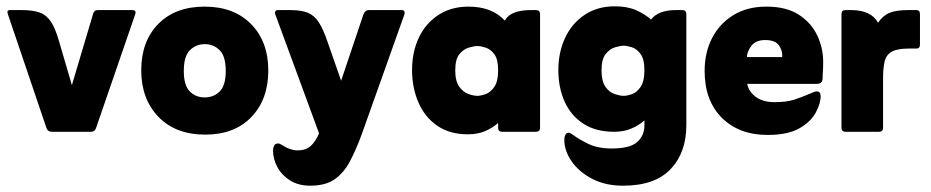

<svg xmlns="http://www.w3.org/2000/svg" viewBox="-20 -418 2954 609"><path d="M208 -148 275 -373Q278 -386 290 -386H400Q413 -386 409 -373L285 -13Q281 0 269 0H145Q131 0 127 -13L5 -373Q0 -386 12 -386H50Q85 -386 106.5 -378Q128 -370 142 -348.5Q156 -327 167 -288Z M631 9Q537 9 482.5 -47.5Q428 -104 428 -195Q428 -287 482 -342Q536 -397 629 -397Q722 -397 776.5 -341.5Q831 -286 831 -194Q831 -103 777.5 -47Q724 9 631 9ZM629 -109Q658 -109 677 -128Q696 -147 696 -193Q696 -240 676.5 -259Q657 -278 630 -278Q602 -278 582.5 -259Q563 -240 563 -193Q563 -147 582 -128Q601 -109 629 -109Z M992 5 853 -373Q851 -378 853.5 -382Q856 -386 860 -386H901Q936 -386 956.5 -377.5Q977 -369 991 -347.5Q1005 -326 1018 -288L1062 -162L1133 -373Q1139 -386 1149 -386H1255Q1261 -386 1262.5 -382Q1264 -378 1263 -373L1127 9Q1109 58 1089.5 94.5Q1070 131 1041 151Q1012 171 964 171Q926 171 899.5 154Q873 137 859.5 111.5Q846 86 846 59Q846 51 849.5 44Q853 37 862 37Q867 37 871 40Q900 59 924 59Q950 59 965.5 45Q981 31 992 5Z M1560 -28Q1542 -12 1518.5 -2Q1495 8 1464 8Q1406 8 1366.5 -19.5Q1327 -47 1307 -93.5Q1287 -140 1287 -196Q1287 -253 1308.5 -298.5Q1330 -344 1370.5 -370.5Q1411 -397 1466 -397Q1540 -397 1581 -353Q1592 -371 1613 -378.5Q1634 -386 1663 -386H1680Q1693 -386 1693 -373V-13Q1693 0 1680 0H1573Q1560 0 1560 -13ZM1494 -114Q1505 -114 1520.5 -119.5Q1536 -125 1548 -142.5Q1560 -160 1560 -195Q1560 -230 1548 -246Q1536 -262 1520.5 -267Q1505 -272 1494 -272Q1484 -272 1467 -267Q1450 -262 1437 -246Q1424 -230 1424 -195Q1424 -160 1437 -142.5Q1450 -125 1466.5 -119.5Q1483 -114 1494 -114Z M1798 10Q1815 23 1845.5 38Q1876 53 1920 53Q1978 53 2001 32.5Q2024 12 2024 -20V-36Q2006 -20 1982 -10Q1958 0 1928 0Q1870 0 1830.5 -25.5Q1791 -51 1771 -95.5Q1751 -140 1751 -196Q1751 -252 1772.5 -298Q1794 -344 1834.5 -371Q1875 -398 1930 -398Q1970 -398 1998 -385.5Q2026 -373 2045 -356Q2068 -386 2124 -386H2144Q2157 -386 2157 -373V-21Q2157 66 2107 118.5Q2057 171 1956 171Q1900 171 1858 149Q1816 127 1793 93.5Q1770 60 1770 26Q1770 16 1773.5 9.5Q1777 3 1784 3Q1788 3 1791 5.5Q1794 8 1798 10ZM1958 -114Q1969 -114 1984.5 -119.5Q2000 -125 2012 -142.5Q2024 -160 2024 -195Q2024 -230 2012 -246.5Q2000 -263 1984.5 -268Q1969 -273 1958 -273Q1948 -273 1931 -268Q1914 -263 1901 -246.5Q1888 -230 1888 -195Q1888 -160 1900.5 -142.5Q1913 -125 1930 -119.5Q1947 -114 1958 -114Z M2350 -152Q2355 -127 2377.5 -110.5Q2400 -94 2437 -94Q2475 -94 2499.5 -102Q2524 -110 2554 -123Q2564 -128 2571 -128Q2583 -128 2583 -113Q2583 -90 2567.5 -61Q2552 -32 2515.5 -11Q2479 10 2415 10Q2324 10 2269.5 -44.5Q2215 -99 2215 -193Q2215 -251 2238.5 -297Q2262 -343 2306 -370Q2350 -397 2411 -397Q2474 -397 2513.5 -371.5Q2553 -346 2572 -306Q2591 -266 2591 -222Q2591 -203 2590 -189.5Q2589 -176 2589 -167Q2588 -152 2570 -152ZM2349 -237H2461Q2463 -255 2451.5 -273Q2440 -291 2407 -291Q2378 -291 2364 -273.5Q2350 -256 2349 -237Z M2765 -346Q2781 -369 2802 -377.5Q2823 -386 2860 -386H2887Q2898 -386 2898 -373V-277Q2898 -264 2887 -264H2863Q2826 -264 2808.5 -254Q2791 -244 2786 -223.5Q2781 -203 2781 -170V-13Q2781 0 2768 0H2662Q2649 0 2649 -13V-373Q2649 -386 2662 -386H2680Q2743 -386 2765 -346Z"/></svg>

Font: Zain Black
Style: Regular
Weight: 900
Designer: Zain,Boutros
Foundry: Mobile Telecommunications Company (Zain), 2024
Version: Version 1.50; ttfautohint (v1.8.4)